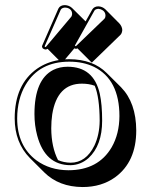

<svg xmlns="http://www.w3.org/2000/svg" viewBox="-20 -673 596 759"><path d="M463.4 -554.2Q462.4 -542 456.5 -535.6L342.8 -425.3L286.1 -481.9Q283.2 -480 279.8 -480Q276.4 -480.5 273.9 -481.9L237.3 -438.5Q246.1 -439 253.9 -439Q347.7 -438.5 401.9 -384.3L458.5 -328.1Q518.1 -267.1 518.6 -157.2Q518.6 -33.2 435.1 27.8Q381.3 66.4 306.6 66.4Q212.9 65.9 154.8 8.3L98.1 -48.3Q38.1 -109.4 38.1 -205.1Q38.1 -338.9 126.5 -401.4Q164.6 -427.7 212.4 -435.5L168 -480Q164.1 -477.5 160.2 -477.1Q154.3 -478 149.4 -481.4Q146 -485.8 146 -490.2Q146.5 -492.7 147 -493.2L210.9 -639.2Q217.8 -652.8 236.8 -652.8Q253.4 -651.9 264.6 -641.6L318.4 -588.4L345.2 -636.2Q353 -647.9 369.1 -647.9Q384.8 -647 396 -636.7L452.1 -580.1Q462.9 -567.9 463.4 -554.2ZM303.7 -342.3Q206.1 -342.3 186.5 -221.2Q182.6 -194.8 182.6 -165.5Q183.1 -91.3 209.5 -40Q232.4 -30.3 258.8 -29.8Q319.8 -29.8 353 -97.2Q373.5 -140.6 374 -195.8Q373.5 -288.6 354.5 -334Q332 -342.3 303.7 -342.3ZM247.1 -409.2Q350.6 -409.2 374.5 -302.2Q383.8 -260.3 383.8 -195.8Q383.8 -98.1 330.1 -48.3Q298.8 -20.5 258.8 -20Q158.2 -20 127 -137.2Q116.2 -177.7 116.2 -222.2Q116.2 -358.4 190.4 -396.5Q215.8 -409.2 247.1 -409.2ZM47.9 -205.1Q47.9 -96.2 124 -39.1Q176.8 -0.5 250 0Q368.2 0 421.4 -90.8Q451.7 -143.6 452.1 -213.9Q452.1 -358.9 351.6 -408.7Q309.1 -429.2 253.9 -429.2Q135.7 -429.2 81.1 -337.4Q48.3 -281.7 47.9 -205.1ZM265.1 -617.2Q265.1 -636.7 245.1 -642.1Q240.7 -643.1 236.8 -643.1Q224.6 -642.1 220.2 -634.8L156.2 -489.3Q157.7 -487.8 160.2 -486.8L161.1 -487.3L262.2 -607.4Q264.6 -611.8 265.1 -617.2ZM397 -610.8Q397 -628.9 378.4 -636.2Q373 -637.7 369.1 -638.2Q357.4 -637.2 353.5 -631.3L275.9 -492.7Q277.8 -491.2 279.8 -490.2L393.1 -599.1Q397 -604 397 -610.8Z"/></svg>

Font: Linux Biolinum Shadow O
Style: Regular
Weight: 400
Designer: Philipp H. Poll
Foundry: Philipp H. Poll
Version: Version 1.0.4